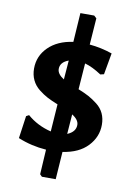

<svg xmlns="http://www.w3.org/2000/svg" viewBox="-87 -700 624 890"><g transform="rotate(10 224.5 -255.0)"><path d="M283 -644 295 -633 286 -508Q341 -503 393 -485L375 -384L358 -380Q316 -408 280 -418L271 -295Q301 -283 320.5 -272.5Q340 -262 362 -245Q384 -228 395 -204.5Q406 -181 406 -151Q406 -94 365 -50.5Q324 -7 248 4L239 134H174L164 124L171 7Q101 2 38 -24L53 -130L66 -137Q113 -96 178 -80L187 -209Q157 -221 137 -231.5Q117 -242 95.5 -259Q74 -276 62.5 -300Q51 -324 51 -354Q51 -413 93.5 -455Q136 -497 209 -507L218 -644ZM164 -372Q164 -348 196 -328L203 -418Q164 -404 164 -372ZM294 -131Q294 -155 262 -175L255 -82Q294 -98 294 -131Z"/></g></svg>

Font: Alegreya Sans
Style: Bold
Weight: 700
Designer: Juan Pablo del Peral
Foundry: Huerta Tipografica
Version: Version 2.007